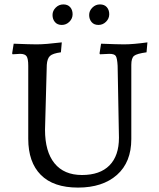

<svg xmlns="http://www.w3.org/2000/svg" viewBox="-20 -838 721 870"><path d="M227 -98C198.3 -133.3 184 -184 184 -250L192 -544C193.3 -563.3 198.2 -576.8 206.5 -584.5C214.8 -592.2 231.3 -597.7 256 -601L260 -646C210.7 -640 172.7 -637 146 -637C126.7 -637 92 -638 42 -640L35 -596L37 -592L71 -594C85.7 -594 95.5 -590.3 100.5 -583C105.5 -575.7 108 -561.3 108 -540V-209C108 -138.3 127 -83.8 165 -45.5C203 -7.2 259.2 12 333.5 12C407.8 12 466.7 -7.2 510 -45.5C553.3 -83.8 575 -138 575 -208V-544C575 -564.7 579.2 -578.3 587.5 -585C595.8 -591.7 614.7 -597 644 -601L648 -646C604.7 -640 569.3 -637 542 -637C522.7 -637 488 -638 438 -640L431 -596L433 -592L476 -594C490.7 -594 500.2 -590.8 504.5 -584.5C508.8 -578.2 511.7 -563.3 513 -540L519 -214C519 -159.3 504.7 -117.5 476 -88.5C447.3 -59.5 405.8 -45 351.5 -45C297.2 -45 255.7 -62.7 227 -98ZM460.5 -739.5C470.2 -749.2 475 -760.5 475 -773.5C475 -786.5 471.3 -797.2 464 -805.5C456.7 -813.8 446.3 -818 433 -818C419.7 -818 408.2 -813.2 398.5 -803.5C388.8 -793.8 384 -782.7 384 -770C384 -757.3 387.7 -746.7 395 -738C402.3 -729.3 412.7 -725 426 -725C439.3 -725 450.8 -729.8 460.5 -739.5ZM294.5 -739.5C304.2 -749.2 309 -760.5 309 -773.5C309 -786.5 305.3 -797.2 298 -805.5C290.7 -813.8 280.3 -818 267 -818C253.7 -818 242.2 -813.2 232.5 -803.5C222.8 -793.8 218 -782.7 218 -770C218 -757.3 221.7 -746.7 229 -738C236.3 -729.3 246.7 -725 260 -725C273.3 -725 284.8 -729.8 294.5 -739.5Z"/></svg>

Font: Alegreya SC
Style: Regular
Weight: 400
Designer: Juan Pablo del Peral
Foundry: Juan Pablo del Peral
Version: Version 1.003